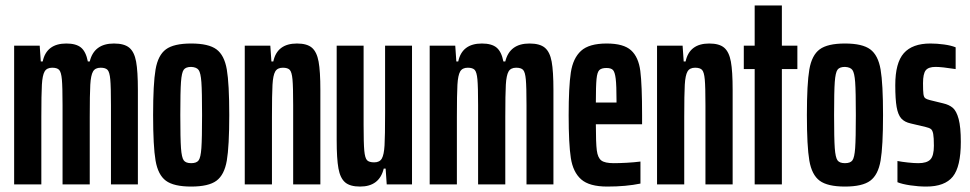

<svg xmlns="http://www.w3.org/2000/svg" viewBox="-20 -678 3568 706"><path d="M32 -510H126L130 -452H137Q151 -518 224 -518Q260 -518 278 -503Q296 -488 303 -452H310Q326 -518 399 -518Q437 -518 455.5 -502.5Q474 -487 480.5 -451.5Q487 -416 487 -347V0H388V-291Q388 -359 385.5 -386Q383 -413 375.5 -421Q368 -429 350 -429Q330 -429 322 -415Q314 -401 312 -366.5Q310 -332 310 -248V0H210V-291Q210 -359 207.5 -386Q205 -413 197.5 -421Q190 -429 172 -429Q152 -429 144 -415Q136 -401 134 -366.5Q132 -332 132 -248V0H32Z M543 -255Q543 -370 552 -422.5Q561 -475 590 -496.5Q619 -518 683 -518Q747 -518 776 -496.5Q805 -475 814 -422.5Q823 -370 823 -255Q823 -140 814 -87.5Q805 -35 776 -13.5Q747 8 683 8Q619 8 590 -13.5Q561 -35 552 -87.5Q543 -140 543 -255ZM723 -255Q723 -342 720.5 -376Q718 -410 710.5 -420.5Q703 -431 683 -432Q663 -432 655.5 -421.5Q648 -411 645.5 -376.5Q643 -342 643 -255Q643 -168 645.5 -133.5Q648 -99 655.5 -88.5Q663 -78 683 -78Q703 -78 710.5 -88.5Q718 -99 720.5 -133.5Q723 -168 723 -255Z M880 -510H974L978 -452H985Q999 -518 1072 -518Q1109 -518 1127 -502.5Q1145 -487 1151.5 -451.5Q1158 -416 1158 -347V0H1058V-291Q1058 -359 1055.5 -386Q1053 -413 1045.5 -421Q1038 -429 1020 -429Q1000 -429 992 -415Q984 -401 982 -366.5Q980 -332 980 -248V0H880Z M1218 -163V-510H1317V-219Q1317 -151 1319.5 -124Q1322 -97 1329.5 -89Q1337 -81 1356 -81Q1376 -81 1384 -95Q1392 -109 1394 -143.5Q1396 -178 1396 -262V-510H1495V0H1402L1398 -58H1391Q1375 8 1304 8Q1267 8 1249 -7.5Q1231 -23 1224.5 -58.5Q1218 -94 1218 -163Z M1560 -510H1654L1658 -452H1665Q1679 -518 1752 -518Q1788 -518 1806 -503Q1824 -488 1831 -452H1838Q1854 -518 1927 -518Q1965 -518 1983.5 -502.5Q2002 -487 2008.5 -451.5Q2015 -416 2015 -347V0H1916V-291Q1916 -359 1913.5 -386Q1911 -413 1903.5 -421Q1896 -429 1878 -429Q1858 -429 1850 -415Q1842 -401 1840 -366.5Q1838 -332 1838 -248V0H1738V-291Q1738 -359 1735.5 -386Q1733 -413 1725.5 -421Q1718 -429 1700 -429Q1680 -429 1672 -415Q1664 -401 1662 -366.5Q1660 -332 1660 -248V0H1560Z M2341 -221H2171Q2171 -152 2174.5 -125Q2178 -98 2191 -88Q2204 -78 2237 -78Q2257 -78 2284.5 -79.5Q2312 -81 2335 -84V-3Q2282 8 2213 8Q2147 8 2117 -18.5Q2087 -45 2079 -97Q2071 -149 2071 -254Q2071 -359 2079 -411.5Q2087 -464 2116.5 -491Q2146 -518 2211 -518Q2273 -518 2300.5 -493Q2328 -468 2334.5 -417Q2341 -366 2341 -254ZM2171 -301H2247V-308Q2247 -364 2244 -388.5Q2241 -413 2234 -420.5Q2227 -428 2210 -428Q2192 -428 2184 -420.5Q2176 -413 2173.5 -387.5Q2171 -362 2171 -301Z M2396 -510H2490L2494 -452H2501Q2515 -518 2588 -518Q2625 -518 2643 -502.5Q2661 -487 2667.5 -451.5Q2674 -416 2674 -347V0H2574V-291Q2574 -359 2571.5 -386Q2569 -413 2561.5 -421Q2554 -429 2536 -429Q2516 -429 2508 -415Q2500 -401 2498 -366.5Q2496 -332 2496 -248V0H2396Z M2755 0V-424H2715V-510H2755V-658H2855V-510H2912V-424H2855V0Z M2947 -255Q2947 -370 2956 -422.5Q2965 -475 2994 -496.5Q3023 -518 3087 -518Q3151 -518 3180 -496.5Q3209 -475 3218 -422.5Q3227 -370 3227 -255Q3227 -140 3218 -87.5Q3209 -35 3180 -13.5Q3151 8 3087 8Q3023 8 2994 -13.5Q2965 -35 2956 -87.5Q2947 -140 2947 -255ZM3127 -255Q3127 -342 3124.5 -376Q3122 -410 3114.5 -420.5Q3107 -431 3087 -432Q3067 -432 3059.5 -421.5Q3052 -411 3049.5 -376.5Q3047 -342 3047 -255Q3047 -168 3049.5 -133.5Q3052 -99 3059.5 -88.5Q3067 -78 3087 -78Q3107 -78 3114.5 -88.5Q3122 -99 3124.5 -133.5Q3127 -168 3127 -255Z M3280 -8V-86Q3295 -83 3318 -80.5Q3341 -78 3357 -78Q3388 -78 3401 -91.5Q3414 -105 3414 -142Q3414 -172 3411.5 -185.5Q3409 -199 3403 -203.5Q3397 -208 3384 -211L3329 -224Q3306 -229 3294 -242.5Q3282 -256 3277 -284.5Q3272 -313 3272 -365Q3272 -447 3303.5 -482.5Q3335 -518 3401 -518Q3425 -518 3451 -514.5Q3477 -511 3494 -504V-424Q3443 -432 3420 -432Q3394 -432 3384 -419.5Q3374 -407 3374 -372Q3374 -344 3375.5 -332.5Q3377 -321 3382 -317Q3387 -313 3399 -310L3448 -298Q3470 -293 3483.5 -281.5Q3497 -270 3505 -240.5Q3513 -211 3513 -156Q3513 -65 3483.5 -28.5Q3454 8 3386 8Q3357 8 3327 3.5Q3297 -1 3280 -8Z"/></svg>

Font: Saira Ultra Condensed
Style: Bold
Weight: 700
Width: 1
Designer: Hector Gatti with collaboration of the Omnibus-Type team
Foundry: Omnibus-Type
Version: Version 1.001; ttfautohint (v1.8)